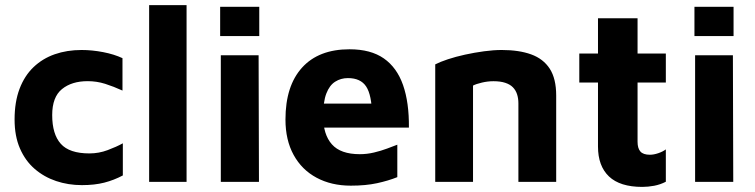

<svg xmlns="http://www.w3.org/2000/svg" viewBox="-20 -717 2978 757"><path d="M303 12.9Q249 12.9 201.2 -3.2Q153.4 -19.3 116.4 -51.4Q79.5 -83.4 58.5 -132Q37.5 -180.5 37.5 -245.8Q37.5 -315.3 57.1 -366.8Q76.7 -418.4 112.2 -452.3Q147.8 -486.3 195.9 -503.1Q244.1 -519.9 301.6 -519.9Q343.1 -519.9 386.6 -511.5Q430 -503.1 462.9 -487.7V-359.9Q427.8 -376 394.6 -386.5Q361.3 -397 325.7 -397Q262.6 -397 224.2 -365.6Q185.8 -334.3 185.8 -263.3Q185.8 -187.8 219.7 -150Q253.5 -112.1 332.7 -112.1Q369.7 -112.1 404.4 -125.1Q439 -138 464.3 -152V-25.3Q429.3 -6.7 391.1 3.1Q352.9 12.9 303 12.9Z M715.6 0H568V-696.7H715.6Z M850.6 0V-499H999.6L1001 0ZM848 -574.7V-690.1H1002.2V-574.7Z M1363.1 15Q1286.5 15 1228.2 -16.3Q1169.9 -47.5 1137.7 -106.2Q1105.5 -164.8 1105.5 -245.8Q1105.5 -378.3 1171 -450.5Q1236.5 -522.7 1358.1 -522.7Q1441.6 -522.7 1493.3 -486.7Q1544.9 -450.7 1569.1 -381.7Q1593.2 -312.6 1592.2 -213.9H1206.6L1191.3 -308.6H1468.9L1447.2 -262.2Q1445.6 -342.8 1423.7 -375.9Q1401.8 -409.1 1351.8 -409.1Q1323.8 -409.1 1301.5 -394.9Q1279.1 -380.8 1266.6 -348.2Q1254.1 -315.6 1254.1 -259.4Q1254.1 -186.6 1288.6 -147.9Q1323 -109.1 1398.6 -109.1Q1427.2 -109.1 1454.7 -115.7Q1482.2 -122.2 1506.1 -131.2Q1530 -140.1 1546.5 -146.5V-18.6Q1511.2 -4.4 1466.7 5.3Q1422.1 15 1363.1 15Z M1696 -463.2Q1715.1 -473.1 1745.8 -483.3Q1776.6 -493.5 1813.6 -501.6Q1850.6 -509.7 1888.3 -514.8Q1925.9 -519.9 1958.1 -519.9Q2026.2 -519.9 2074.1 -502.6Q2122 -485.3 2147.5 -446.1Q2172.9 -406.8 2172.9 -340.4V0H2023.9V-309.6Q2023.9 -329 2018.7 -345.1Q2013.5 -361.3 2002.2 -372.8Q1991 -384.3 1972 -390.5Q1953.1 -396.8 1925.6 -396.8Q1903 -396.8 1880.2 -391.4Q1857.3 -386.1 1845 -379.6V0H1696Z M2512.4 19.9Q2424.4 19.9 2381 -21.3Q2337.7 -62.6 2337.7 -139.2V-391.7H2264V-506H2337.7V-644.9H2493.7V-506H2605.2V-391.7H2493.7V-158Q2493.7 -132.1 2505 -119.5Q2516.2 -106.9 2542.2 -106.9Q2557.4 -106.9 2575.1 -112.9Q2592.8 -118.8 2605.2 -128V-0.5Q2583.5 10.8 2559.2 15.4Q2534.9 19.9 2512.4 19.9Z M2720.6 0V-499H2869.6L2871 0ZM2718 -574.7V-690.1H2872.2V-574.7Z"/></svg>

Font: Maven Pro
Style: Regular
Weight: 400
Designer: Joe Prince
Foundry: Joe Prince
Version: Version 2.103